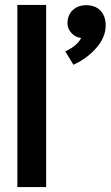

<svg xmlns="http://www.w3.org/2000/svg" viewBox="-20 -754 446 774"><path d="M50 -734H166V0H50ZM243 -547Q266 -557 283 -571.5Q300 -586 307 -601Q285 -603 268.5 -620.5Q252 -638 252 -660Q252 -693 273 -713Q294 -733 328 -733Q364 -733 385 -711Q406 -689 406 -651Q406 -604 368.5 -561Q331 -518 276 -493Z"/></svg>

Font: Niramit SemiBold
Style: Regular
Weight: 600
Designer: Katatrad Aksorn Co.,Ltd.
Foundry: Cadson Demak Co.,Ltd.
Version: Version 1.001; ttfautohint (v1.6)